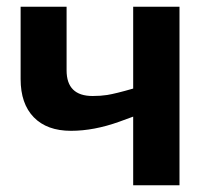

<svg xmlns="http://www.w3.org/2000/svg" viewBox="-20 -548 621 568"><path d="M41 -528H177V-340Q177 -264 254 -264Q278 -264 297 -267Q322 -271 374 -286V-528H511V0H374V-203L333 -188Q258 -161 190 -161Q119 -161 80 -201Q41 -241 41 -314Z"/></svg>

Font: Libra Sans
Style: Bold
Weight: 700
Foundry: Context Ltd
Version: Version 1.000